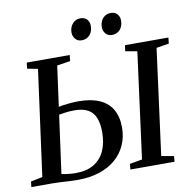

<svg xmlns="http://www.w3.org/2000/svg" viewBox="-101 -1049 1167 1156"><g transform="rotate(-10 482.5 -471.0)"><path d="M282 6.5Q258 6.5 230 5Q202 3.5 174.8 2Q147.5 0.5 126 0.5H-1.5L2.5 -33L74 -47.5L161.5 -693.5L97 -706L101.5 -742.5H364L360 -706L279 -693.5L190.5 -45.5Q208.5 -41.5 231.5 -38.8Q254.5 -36 276 -36Q344.5 -36 388.5 -62.8Q432.5 -89.5 454.2 -137.8Q476 -186 476 -250.5Q476 -305.5 461.2 -340.8Q446.5 -376 415 -392.8Q383.5 -409.5 333.5 -409.5Q302.5 -409.5 273.8 -405.2Q245 -401 224.5 -397.5L228.5 -443.5Q245 -447.5 268.5 -451Q292 -454.5 318 -456.8Q344 -459 367.5 -459Q443 -459 494.5 -436.5Q546 -414 572.2 -369.5Q598.5 -325 598.5 -258.5Q598.5 -200.5 577 -152Q555.5 -103.5 514.8 -68Q474 -32.5 415.2 -13Q356.5 6.5 282 6.5ZM604 0 607.5 -34 683.5 -47.5 769 -694 697 -706.5 702 -743H967.5L963.5 -706.5L886.5 -694L801 -47.5L877 -34L874 0ZM450.5 -817Q427.5 -817 412.8 -833.8Q398 -850.5 398 -876Q399 -907 417.5 -928Q436 -949 464.5 -949Q492 -949 506 -932.8Q520 -916.5 519.5 -893Q519.5 -860 501 -838.5Q482.5 -817 450.5 -817ZM636 -817Q612.5 -817 597.8 -833.8Q583 -850.5 583.5 -876Q584 -907 602.5 -928Q621 -949 649.5 -949Q676.5 -949 690.8 -932.8Q705 -916.5 704.5 -893Q704.5 -860 686 -838.5Q667.5 -817 636 -817Z"/></g></svg>

Font: Merriweather 60pt Medium
Style: Italic
Weight: 500
Italic angle: -7.8°
Version: Version 2.101